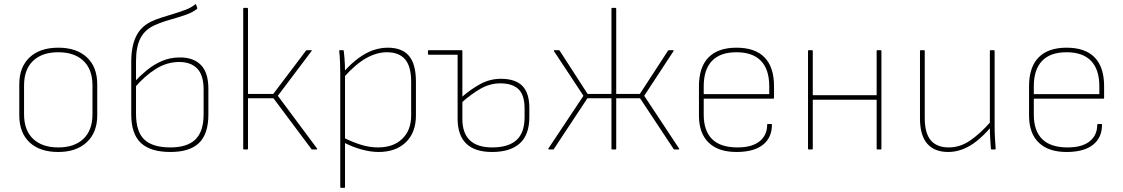

<svg xmlns="http://www.w3.org/2000/svg" viewBox="-20 -721 5416 926"><path d="M261 12Q172 12 122.5 -34.5Q73 -81 73 -165V-314Q73 -398 123 -444.5Q173 -491 261 -491Q349 -491 399 -444.5Q449 -398 449 -314V-165Q449 -82 398.5 -35Q348 12 261 12ZM261 -10Q339 -10 382.5 -51.5Q426 -93 426 -170V-309Q426 -386 382.5 -427.5Q339 -469 261 -469Q183 -469 139.5 -427.5Q96 -386 96 -309V-170Q96 -93 139.5 -51.5Q183 -10 261 -10Z M802 12Q706 12 659.5 -31.5Q613 -75 613 -169V-423Q613 -496 635.5 -544Q658 -592 709 -617Q732 -628 761 -637Q790 -646 819.5 -655Q849 -664 875.5 -674Q902 -684 920 -699Q924 -703 926 -698L931 -684Q933 -680 929 -677Q907 -660 871.5 -648Q836 -636 797 -625Q758 -614 723 -598Q678 -577 657 -536Q636 -495 636 -426V-172Q636 -86 676 -48Q716 -10 802 -10Q883 -10 922.5 -48.5Q962 -87 962 -169V-289Q962 -358 931.5 -390Q901 -422 844 -422Q785 -422 731.5 -388.5Q678 -355 629 -298L628 -326Q656 -356 689 -383Q722 -410 761.5 -427Q801 -444 848 -444Q914 -444 949.5 -407Q985 -370 985 -293V-169Q985 -75 940 -31.5Q895 12 802 12Z M1509 -5Q1511 -4 1509.5 -2Q1508 0 1506 0H1486Q1484 0 1482 -2L1299 -247H1176V-4Q1176 0 1172 0H1157Q1153 0 1153 -4V-679Q1153 -683 1157 -683H1172Q1176 -683 1176 -679V-268H1298L1456 -477Q1458 -479 1461 -479H1481Q1483 -479 1484 -478Q1485 -477 1482 -474L1320 -259Z M1805 12Q1768 12 1724 0Q1680 -12 1636 -35L1635 -58Q1679 -36 1720.5 -23Q1762 -10 1803 -10Q1877 -10 1920 -51.5Q1963 -93 1963 -164V-327Q1963 -400 1934 -434.5Q1905 -469 1846 -469Q1797 -469 1746 -440.5Q1695 -412 1638 -348V-375Q1674 -415 1709.5 -441Q1745 -467 1780 -479Q1815 -491 1850 -491Q1919 -491 1952.5 -451.5Q1986 -412 1986 -327V-164Q1986 -82 1937.5 -35Q1889 12 1805 12ZM1625 185Q1621 185 1621 181V-369Q1621 -393 1620 -421Q1619 -449 1616 -475Q1616 -479 1619 -479H1635Q1638 -479 1638 -475Q1640 -458 1641.5 -440Q1643 -422 1643.5 -405.5Q1644 -389 1644 -373V-363V181Q1644 185 1640 185Z M2048 -457Q2044 -457 2044 -461V-475Q2044 -479 2048 -479H2198V-457ZM2353 12Q2270 12 2228.5 -28.5Q2187 -69 2187 -149V-475Q2187 -479 2191 -479H2207Q2210 -479 2210 -475V-147Q2210 -79 2246 -44.5Q2282 -10 2354 -10Q2431 -10 2470.5 -45Q2510 -80 2510 -156V-197Q2510 -263 2480.5 -291Q2451 -319 2393 -319Q2343 -319 2297.5 -293Q2252 -267 2205 -225V-251Q2252 -292 2298 -316.5Q2344 -341 2396 -341Q2465 -341 2499 -307Q2533 -273 2533 -200V-157Q2533 -71 2487 -29.5Q2441 12 2353 12Z M2628 0Q2626 0 2625 -2Q2624 -4 2625 -5L2794 -259L2652 -474Q2651 -477 2651.5 -478Q2652 -479 2654 -479H2674Q2677 -479 2679 -477L2814 -268H2929V-679Q2929 -683 2932 -683H2948Q2952 -683 2952 -679V-268H3066L3202 -477Q3203 -479 3207 -479H3226Q3228 -479 3229 -478Q3230 -477 3228 -474L3087 -259L3255 -5Q3256 -4 3255.5 -2Q3255 0 3253 0H3233Q3231 0 3229 -2L3067 -247H2952V-4Q2952 0 2948 0H2932Q2929 0 2929 -4V-247H2813L2651 -2Q2650 0 2647 0Z M3536 12Q3446 13 3398.5 -32.5Q3351 -78 3351 -163V-305Q3351 -397 3397 -444Q3443 -491 3532 -491Q3622 -491 3667.5 -444Q3713 -397 3713 -306V-249Q3713 -245 3709 -245H3374V-168Q3374 -90 3414.5 -50Q3455 -10 3537 -10Q3607 -10 3643.5 -39.5Q3680 -69 3680 -120Q3680 -123 3684 -123H3699Q3703 -123 3703 -120Q3703 -58 3660.5 -23.5Q3618 11 3536 12ZM3374 -267H3690V-305Q3690 -386 3650 -427.5Q3610 -469 3532 -469Q3453 -469 3413.5 -427Q3374 -385 3374 -305Z M4212 0Q4208 0 4208 -4V-475Q4208 -479 4212 -479H4228Q4231 -479 4231 -475V-4Q4231 0 4228 0ZM3881 0Q3877 0 3877 -4V-475Q3877 -479 3881 -479H3896Q3900 -479 3900 -475V-4Q3900 0 3896 0ZM3895 -240V-262H4214V-240Z M4553 12Q4487 12 4452 -28Q4417 -68 4417 -150V-475Q4417 -479 4421 -479H4436Q4440 -479 4440 -475V-151Q4440 -79 4469 -44.5Q4498 -10 4556 -10Q4611 -10 4660 -44Q4709 -78 4759 -135V-108Q4725 -68 4691 -41Q4657 -14 4622.5 -1Q4588 12 4553 12ZM4763 0Q4760 0 4759 -4Q4757 -30 4755.5 -55.5Q4754 -81 4754 -108V-120V-475Q4754 -479 4757 -479H4773Q4777 -479 4777 -475V-111Q4777 -83 4778.5 -57Q4780 -31 4782 -4Q4782 0 4778 0Z M5128 12Q5038 13 4990.5 -32.5Q4943 -78 4943 -163V-305Q4943 -397 4989 -444Q5035 -491 5124 -491Q5214 -491 5259.5 -444Q5305 -397 5305 -306V-249Q5305 -245 5301 -245H4966V-168Q4966 -90 5006.5 -50Q5047 -10 5129 -10Q5199 -10 5235.5 -39.5Q5272 -69 5272 -120Q5272 -123 5276 -123H5291Q5295 -123 5295 -120Q5295 -58 5252.5 -23.5Q5210 11 5128 12ZM4966 -267H5282V-305Q5282 -386 5242 -427.5Q5202 -469 5124 -469Q5045 -469 5005.5 -427Q4966 -385 4966 -305Z"/></svg>

Font: Sofia Sans Thin
Style: Regular
Weight: 250
Designer: Botio Nikoltchev, Ani Petrova
Foundry: lettersoup
Version: Version 4.101